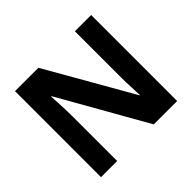

<svg xmlns="http://www.w3.org/2000/svg" viewBox="-164 -921 1127 1127"><g transform="rotate(-45 400.0 -357.0)"><path d="M716 0H522L215 -541H211Q213 -517 214.5 -486Q216 -455 217 -424.5Q218 -394 218 -367V0H84V-714H278L584 -179H586Q586 -202 584 -232Q582 -262 581.5 -292Q581 -322 581 -346V-714H716Z"/></g></svg>

Font: Noto Sans Hebrew Thin
Style: Bold
Weight: 700
Version: Version 3.001